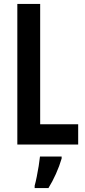

<svg xmlns="http://www.w3.org/2000/svg" viewBox="-20 -734 433 975"><path d="M68 0V-714H184V-103H377V0ZM293 71Q282 109 264 149Q246 189 226 221H156V209Q161 191 166.5 164Q172 137 176.5 109Q181 81 183 61H293Z"/></svg>

Font: Noto Sans Lao UI ExtCond SemBd
Style: Regular
Weight: 600
Width: 2
Designer: Monotype Design Team
Foundry: Monotype Imaging Inc.
Version: Version 2.000; ttfautohint (v1.8.4.7-5d5b)